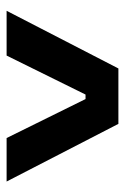

<svg xmlns="http://www.w3.org/2000/svg" viewBox="84 -782 387 596"><g transform="rotate(90 278.0 -483.5)"><path d="M13 -310 192 -657H364L543 -310H408L287 -555H273L152 -310Z"/></g></svg>

Font: Bricolage Grotesque SemiBold
Style: Regular
Weight: 600
Designer: Mathieu Triay
Foundry: Atelier Triay
Version: Version 1.000;gftools[0.9.30]